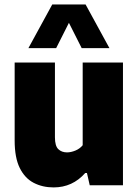

<svg xmlns="http://www.w3.org/2000/svg" viewBox="-20 -828 618 858"><path d="M219.5 9.5Q170 9.5 130.5 -11Q91 -31.5 68.2 -77.5Q45.5 -123.5 45.5 -200V-548.5H225.5V-214.5Q225.5 -176 240.5 -161.5Q255.5 -147 279.5 -147Q297 -147 317 -155.2Q337 -163.5 349.5 -179V-548.5H529.5V0H381L368.5 -55H361Q304 9.5 219.5 9.5ZM107 -613 213.5 -808H362.5L469 -613H345L288 -726L231 -613Z"/></svg>

Font: Encode Sans SemiCondensed SemiCondensed ExtraBold
Style: Regular
Weight: 800
Width: 4
Designer: Multiple Designers
Foundry: Impallari Type
Version: Version 3.000; ttfautohint (v1.8.3) -l 8 -r 50 -G 200 -x 14 